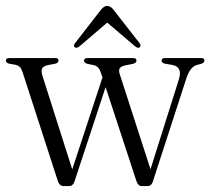

<svg xmlns="http://www.w3.org/2000/svg" viewBox="-29 -626 712 650"><path d="M205 4H186Q173 4 167 -12.5L48 -380Q43 -395 37.2 -400Q31.5 -405 22 -407L1 -410.5Q-9 -414 -9 -420.5Q-9 -429.5 2 -429.5H158.5Q169 -429.5 169 -421Q169 -413.5 159 -410.5L135 -406Q117.5 -402.5 113.5 -393.8Q109.5 -385 115 -368.5L215.5 -52.5L318 -364L312 -381Q305.5 -401.5 288.5 -405.5L266.5 -410Q255.5 -413.5 255.5 -420.5Q255.5 -429.5 267.5 -429.5H421.5Q433 -429.5 433 -420.5Q433 -413.5 421.5 -410L394.5 -404.5Q378.5 -400.5 375.5 -393.5Q372.5 -386.5 376.5 -374.5L480.5 -53L576.5 -357Q590 -399 555 -406L529 -410.5Q518 -413.5 518 -420.5Q518 -429.5 530 -429.5H651.5Q663 -429.5 663 -420.5Q663 -414 652.5 -410L637 -406Q625.5 -402.5 616.8 -391.2Q608 -380 600.5 -356.5L488.5 -11.5Q483.5 4 470.5 4H451Q439 4 433 -12.5L328.5 -331L223 -11Q217.5 4 205 4ZM240 -469Q230 -461.5 224 -466Q218 -471 225.5 -480.5L312 -592Q323 -606 333.5 -606Q345.5 -606 356 -592L443 -480.5Q450 -471.5 444 -466Q438 -461 428 -469.5L334 -549.5Z"/></svg>

Font: Fraunces 144pt Soft Light
Style: Regular
Weight: 300
Version: Version 1.000;[0bf87f6ff]